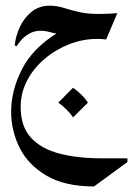

<svg xmlns="http://www.w3.org/2000/svg" viewBox="-20 -318 471 680"><path d="M313 342.3Q210 342.3 145.3 304.4Q80.6 266.6 50 206.3Q19.5 146 19.5 77.6Q19.5 2.9 57.4 -72Q95.2 -147 184.1 -202.1L185.1 -198.7Q170.4 -200.2 155.5 -204.6Q140.6 -209 123.5 -209Q101.6 -209 84 -199Q66.4 -189 54.9 -175.8Q43.5 -162.6 39.1 -154.3L32.2 -157.2Q35.2 -189.9 50.3 -222.4Q65.4 -254.9 92 -276.4Q118.7 -297.9 156.2 -297.9Q180.2 -297.9 204.1 -290.5Q228 -283.2 258.1 -275.9Q288.1 -268.6 329.6 -268.6Q362.3 -268.6 395.5 -271.5L356 -178.2Q341.8 -180.2 323.7 -180.2Q273.4 -180.2 225.3 -161.4Q177.2 -142.6 138.2 -109.6Q99.1 -76.7 76.2 -33Q53.2 10.7 53.2 60.5Q53.2 130.9 90.3 170.4Q127.4 210 192.1 226.3Q256.8 242.7 339.4 242.7H431.2V255.9ZM238.8 -7.3Q271 15.1 291.5 45.4L238.8 97.7Q228.5 82.5 215.3 69.6Q202.1 56.6 186.5 45.4Z"/></svg>

Font: Lateef Medium
Style: Regular
Weight: 500
Designer: SIL International
Foundry: SIL International
Version: Version 4.200